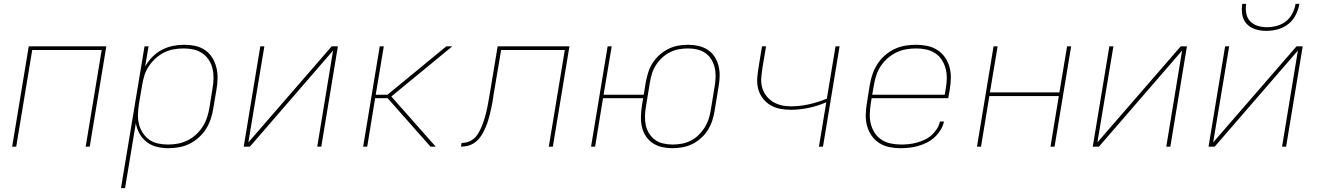

<svg xmlns="http://www.w3.org/2000/svg" viewBox="-20 -760 6840 995"><path d="M43 0 129 -520H531L445 0H424L507 -501H147L64 0Z M607 215 729 -520H750L732 -415Q747 -442 769 -464.5Q791 -487 818.5 -501.5Q846 -516 875.5 -522Q905 -528 934 -528Q964 -528 992 -522Q1020 -516 1042.5 -500.5Q1065 -485 1079.5 -462Q1094 -439 1101 -411.5Q1108 -384 1107.5 -355Q1107 -326 1102 -297L1085 -197Q1081 -170 1072 -143Q1063 -116 1047.5 -91.5Q1032 -67 1009.5 -47Q987 -27 961.5 -14.5Q936 -2 908 3Q880 8 853 8Q822 8 793 1Q764 -6 741 -23.5Q718 -41 703.5 -66.5Q689 -92 684 -122L628 215ZM851 -11Q876 -11 901 -15.5Q926 -20 950 -31.5Q974 -43 994.5 -61.5Q1015 -80 1029.5 -102.5Q1044 -125 1052.5 -150Q1061 -175 1065 -200L1081 -300Q1086 -326 1086.5 -352.5Q1087 -379 1081.5 -403.5Q1076 -428 1062.5 -449Q1049 -470 1028.5 -484Q1008 -498 983 -503.5Q958 -509 931 -509Q906 -509 880.5 -504.5Q855 -500 831.5 -488.5Q808 -477 787.5 -458.5Q767 -440 752 -418Q737 -396 729 -371Q721 -346 717 -321L700 -221Q696 -195 695 -168.5Q694 -142 700 -117.5Q706 -93 719.5 -72Q733 -51 753 -36.5Q773 -22 798.5 -16.5Q824 -11 851 -11Z M1243 0 1329 -520H1350L1267 -22L1699 -520H1731L1645 0H1624L1706 -498L1275 0Z M2211 0 1989 -251H1924L1883 0H1862L1948 -520H1969L1927 -269H1988L2293 -520H2324L2008 -260L2238 0Z M2369 0 2372 -19Q2387 -19 2402.5 -23.5Q2418 -28 2431.5 -38Q2445 -48 2454 -62Q2463 -76 2470 -90.5Q2477 -105 2482.5 -120Q2488 -135 2492.5 -150.5Q2497 -166 2500.5 -181Q2504 -196 2507 -211.5Q2510 -227 2512.5 -242.5Q2515 -258 2518 -273L2559 -520H2931L2845 0H2824L2907 -501H2577L2538 -270Q2536 -253 2533 -236.5Q2530 -220 2526.5 -203Q2523 -186 2519 -169.5Q2515 -153 2510 -136.5Q2505 -120 2498 -103.5Q2491 -87 2482.5 -71Q2474 -55 2462 -41Q2450 -27 2435 -17.5Q2420 -8 2403 -4Q2386 0 2369 0Z M3464 8Q3437 8 3410.5 2Q3384 -4 3363 -18Q3342 -32 3327.5 -53.5Q3313 -75 3307 -100.5Q3301 -126 3301.5 -153.5Q3302 -181 3306 -208L3313 -251H3105L3064 0H3043L3129 -520H3150L3108 -269H3316L3327 -336Q3332 -362 3340 -387Q3348 -412 3363 -435Q3378 -458 3399 -476.5Q3420 -495 3444.5 -507Q3469 -519 3494.5 -523.5Q3520 -528 3546 -528Q3573 -528 3599.5 -522Q3626 -516 3647.5 -502Q3669 -488 3683 -466.5Q3697 -445 3703.5 -419.5Q3710 -394 3709.5 -366.5Q3709 -339 3704 -312L3683 -184Q3679 -158 3670.5 -133Q3662 -108 3647.5 -85Q3633 -62 3612 -43.5Q3591 -25 3566.5 -13Q3542 -1 3515.5 3.5Q3489 8 3464 8ZM3465 -11Q3488 -11 3511.5 -15Q3535 -19 3557.5 -30Q3580 -41 3598.5 -58.5Q3617 -76 3630.5 -97Q3644 -118 3651.5 -140.5Q3659 -163 3663 -187L3684 -315Q3688 -339 3688.5 -363.5Q3689 -388 3683.5 -410.5Q3678 -433 3666 -452.5Q3654 -472 3635.5 -485Q3617 -498 3593.5 -503.5Q3570 -509 3546 -509Q3523 -509 3499.5 -505Q3476 -501 3453.5 -490Q3431 -479 3412 -461.5Q3393 -444 3379.5 -423Q3366 -402 3359 -379.5Q3352 -357 3348 -333L3327 -205Q3323 -181 3322.5 -156.5Q3322 -132 3327 -109.5Q3332 -87 3344.5 -67.5Q3357 -48 3375 -35Q3393 -22 3416.5 -16.5Q3440 -11 3465 -11Z M4224 0 4262 -230Q4218 -211 4171 -201Q4124 -191 4079 -191Q4049 -191 4021.5 -196.5Q3994 -202 3971 -216Q3948 -230 3931.5 -252.5Q3915 -275 3908.5 -302Q3902 -329 3904.5 -358Q3907 -387 3912 -417L3929 -520H3950L3932 -414Q3928 -388 3925.5 -361.5Q3923 -335 3928.5 -311Q3934 -287 3948.5 -267Q3963 -247 3983 -234Q4003 -221 4027.5 -215Q4052 -209 4079 -209Q4125 -209 4172.5 -219.5Q4220 -230 4265 -249L4310 -520H4331L4245 0Z M4646 8Q4617 8 4588 2Q4559 -4 4536 -19Q4513 -34 4497 -57Q4481 -80 4473.5 -107Q4466 -134 4466.5 -164Q4467 -194 4472 -223L4488 -323Q4493 -351 4502.5 -378Q4512 -405 4528 -429.5Q4544 -454 4567 -474Q4590 -494 4617 -506.5Q4644 -519 4672 -523.5Q4700 -528 4727 -528Q4757 -528 4785.5 -522Q4814 -516 4837.5 -501Q4861 -486 4877 -463Q4893 -440 4900.5 -413Q4908 -386 4907.5 -356Q4907 -326 4902 -297L4894 -251H4497L4492 -220Q4488 -193 4487.5 -166.5Q4487 -140 4493.5 -115.5Q4500 -91 4514 -70Q4528 -49 4549 -35.5Q4570 -22 4596 -16.5Q4622 -11 4649 -11Q4669 -11 4689 -13Q4709 -15 4729.5 -20.5Q4750 -26 4770 -35Q4790 -44 4806.5 -58.5Q4823 -73 4835 -91.5Q4847 -110 4851 -130H4872Q4867 -107 4854 -86Q4841 -65 4823 -48.5Q4805 -32 4783 -21Q4761 -10 4738 -3.5Q4715 3 4692 5.5Q4669 8 4646 8ZM4876 -269 4881 -300Q4886 -326 4886.5 -353Q4887 -380 4880.5 -404.5Q4874 -429 4860.5 -450Q4847 -471 4826 -484.5Q4805 -498 4779.5 -503.5Q4754 -509 4727 -509Q4702 -509 4676 -504.5Q4650 -500 4626 -488.5Q4602 -477 4581 -459Q4560 -441 4545 -418.5Q4530 -396 4521.5 -370.5Q4513 -345 4509 -320L4500 -269Z M5043 0 5129 -520H5150L5110 -281H5470L5510 -520H5531L5445 0H5424L5467 -262H5107L5064 0Z M5643 0 5729 -520H5750L5667 -22L6099 -520H6131L6045 0H6024L6106 -498L5675 0Z M6243 0 6329 -520H6350L6267 -22L6699 -520H6731L6645 0H6624L6706 -498L6275 0ZM6543 -600Q6514 -600 6487 -608Q6460 -616 6441.5 -635.5Q6423 -655 6418 -683Q6413 -711 6418 -740H6438Q6434 -715 6438.5 -690.5Q6443 -666 6459 -649.5Q6475 -633 6498 -626Q6521 -619 6546 -619Q6571 -619 6597 -626Q6623 -633 6644 -649.5Q6665 -666 6677.5 -690.5Q6690 -715 6694 -740H6714Q6709 -711 6695 -683Q6681 -655 6656.5 -635.5Q6632 -616 6602 -608Q6572 -600 6543 -600Z"/></svg>

Font: Iosevka Aile Thin Oblique
Style: Regular
Weight: 100
Italic angle: -9°
Designer: Belleve Invis
Foundry: Belleve Invis
Version: Version 31.1.0; ttfautohint (v1.8.4)